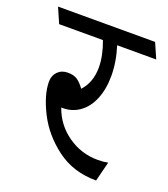

<svg xmlns="http://www.w3.org/2000/svg" viewBox="-145 -653 667 762"><g transform="rotate(20 189.0 -271.5)"><path d="M326 -52Q349 -52 369 -56L348 27Q251 27 181 -25.5Q111 -78 74.5 -150.5Q38 -223 38 -278Q38 -304 54.5 -320.5Q71 -337 97 -337Q122 -337 137 -327Q152 -317 168 -295Q205 -335 205 -398Q205 -447 183 -506H-2L-30 -570H380L408 -506H243Q263 -443 263 -383Q263 -327 245 -284Q227 -241 194 -218.5Q161 -196 119 -198Q142 -132 199 -92Q256 -52 326 -52Z"/></g></svg>

Font: Sumana
Style: Regular
Weight: 400
Designer: Cyreal, Alexei Vanyashin (Devanagari), Olga Karpushina (Latin)
Foundry: Cyreal
Version: Version 1.015;PS 001.015;hotconv 1.0.70;makeotf.lib2.5.58329